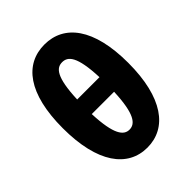

<svg xmlns="http://www.w3.org/2000/svg" viewBox="-228 -944 1089 1089"><g transform="rotate(-45 316.5 -399.5)"><path d="M316 14C473 14 579 -125 579 -403C579 -681 473 -813 316 -813C159 -813 54 -682 54 -403C54 -125 159 14 316 14ZM316 -130C271 -130 234 -172 227 -344H406C399 -172 362 -130 316 -130ZM227 -461C234 -636 271 -671 316 -671C362 -671 399 -636 406 -461Z"/></g></svg>

Font: Noto Sans CJK HK Black
Style: Regular
Weight: 900
Designer: Ryoko NISHIZUKA 西塚涼子 (kana, bopomofo & ideographs); Paul D. Hunt (Latin, Greek & Cyrillic); Sandoll Communications 산돌커뮤니
Foundry: Adobe
Version: Version 2.004;hotconv 1.0.118;makeotfexe 2.5.65603